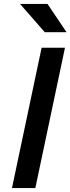

<svg xmlns="http://www.w3.org/2000/svg" viewBox="-20 -958 359 978"><path d="M41 0 192 -715H311L160 0ZM208 -794 82 -938H222L319 -794Z"/></svg>

Font: Wix Madefor Text SemiBold
Style: Italic
Weight: 600
Italic angle: -12°
Designer: Dalton Maag Ltd
Foundry: Dalton Maag Ltd
Version: Version 3.100